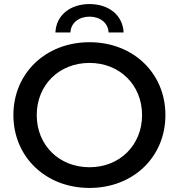

<svg xmlns="http://www.w3.org/2000/svg" viewBox="-20 -917 881 946"><path d="M421 -93C271 -93 161 -202 161 -350C161 -498 271 -607 421 -607C570 -607 680 -498 680 -350C680 -202 570 -93 421 -93ZM421 9C636 9 795 -143 795 -350C795 -557 636 -709 421 -709C205 -709 46 -556 46 -350C46 -144 205 9 421 9ZM327 -757C329 -805 370 -835 421 -835C472 -835 513 -805 515 -757H589C585 -844 514 -897 421 -897C328 -897 257 -844 253 -757Z"/></svg>

Font: Montserrat-Alt1 SemBd
Style: Regular
Weight: 600
Designer: Differentunic
Foundry: Differentunic
Version: Version 7.222